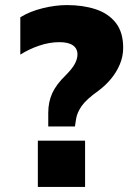

<svg xmlns="http://www.w3.org/2000/svg" viewBox="-20 -736 523 756"><path d="M170 -238V-292Q170 -334 185.5 -368.5Q201 -403 239 -440Q264 -465 274.5 -484.5Q285 -504 285 -522Q285 -545 267 -557.5Q249 -570 214 -570Q175 -570 135 -556.5Q95 -543 60 -521V-668Q97 -691 147.5 -703.5Q198 -716 244 -716Q307 -716 357 -699.5Q407 -683 436 -646Q465 -609 465 -548Q465 -514 452 -483Q439 -452 417.5 -426Q396 -400 368 -379Q319 -344 301.5 -318.5Q284 -293 280 -270L275 -238ZM129 0V-182H315V0Z"/></svg>

Font: Mulish ExtraLight Black
Style: Regular
Weight: 900
Version: Version 3.603